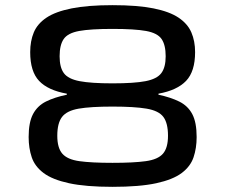

<svg xmlns="http://www.w3.org/2000/svg" viewBox="-20 -716 873 744"><path d="M416 8Q312 8 247.5 -6Q183 -20 149 -45.5Q115 -71 103 -106.5Q91 -142 91 -185Q91 -242 108 -274Q125 -306 158 -322.5Q191 -339 239 -349V-353Q166 -366 131.5 -402.5Q97 -439 97 -514Q97 -557 111 -590.5Q125 -624 160 -647.5Q195 -671 257.5 -683.5Q320 -696 416 -696Q513 -696 575 -683.5Q637 -671 672 -647.5Q707 -624 721.5 -590.5Q736 -557 736 -514Q736 -439 701 -402.5Q666 -366 594 -353V-349Q641 -339 674.5 -322.5Q708 -306 725 -274Q742 -242 742 -185Q742 -142 730 -106.5Q718 -71 684 -45.5Q650 -20 585.5 -6Q521 8 416 8ZM416 -393Q500 -393 544 -401.5Q588 -410 605 -432.5Q622 -455 622 -498Q622 -542 606 -565Q590 -588 546 -596Q502 -604 416 -604Q331 -604 287 -596Q243 -588 227 -565Q211 -542 211 -498Q211 -455 227.5 -432.5Q244 -410 288.5 -401.5Q333 -393 416 -393ZM416 -85Q498 -85 545 -91.5Q592 -98 611.5 -120.5Q631 -143 631 -190Q631 -239 613 -263Q595 -287 548 -295Q501 -303 416 -303Q331 -303 285 -295Q239 -287 220.5 -263Q202 -239 202 -190Q202 -143 221.5 -120.5Q241 -98 287.5 -91.5Q334 -85 416 -85Z"/></svg>

Font: Saira Expanded Medium
Style: Regular
Weight: 500
Width: 7
Designer: Hector Gatti with collaboration of the Omnibus-Type team
Foundry: Omnibus-Type
Version: Version 1.100; ttfautohint (v1.8.3)